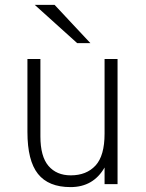

<svg xmlns="http://www.w3.org/2000/svg" viewBox="-20 -752 596 784"><path d="M407 -68Q361 12 268 12Q178 12 135 -42Q92 -96 92 -213V-511H145V-195Q145 -113 178 -74.5Q211 -36 269 -36Q333 -36 370 -76Q407 -116 407 -206V-511H460V0H407ZM122 -732H203L349 -576H295Z"/></svg>

Font: Overpass ExtraLight
Style: Regular
Weight: 200
Designer: Delve Withrington, Thomas Jockin
Foundry: Delve Fonts
Version: Version 3.000;DELV;Overpass